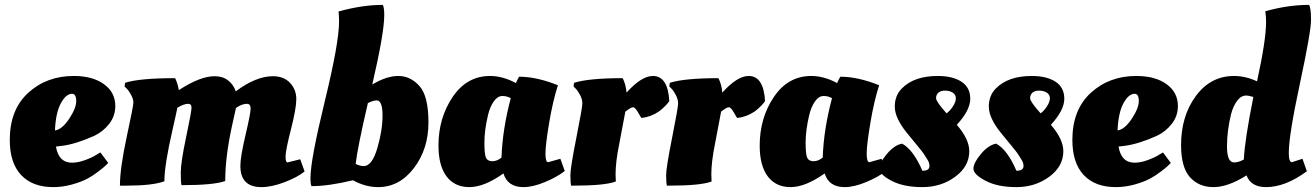

<svg xmlns="http://www.w3.org/2000/svg" viewBox="-20 -754 5387 786"><path d="M20 -181Q20 -305 95.5 -374Q171 -443 282 -443Q359 -443 405.5 -409.5Q452 -376 452 -320Q452 -279 427 -247Q402 -215 366 -198Q290 -164 234 -157L209 -154Q220 -88 275 -88Q299 -88 328 -98.5Q357 -109 374 -120L391 -130L423 -87Q423 -87 412 -76Q406 -70 383.5 -52.5Q361 -35 336.5 -22Q312 -9 274 1.5Q236 12 198 12Q113 12 66.5 -37.5Q20 -87 20 -181ZM275 -370Q250 -370 229 -331Q208 -292 205 -220Q234 -224 263 -267.5Q292 -311 292 -340.5Q292 -370 275 -370Z M496 6H471Q471 -65 498.5 -192.5Q526 -320 526 -334Q526 -348 517 -365Q508 -382 499 -391L490 -400L492 -415Q550 -434 697 -434Q708 -411 712 -385Q799 -442 859 -442Q891 -442 913.5 -425Q936 -408 945 -380Q1028 -442 1097 -442Q1142 -442 1167.5 -414.5Q1193 -387 1193 -348.5Q1193 -310 1171 -224Q1149 -138 1149 -113.5Q1149 -89 1157 -89L1209 -102L1227 -52Q1197 -28 1144.5 -8Q1092 12 1050 12Q964 12 964 -75Q964 -112 985 -201Q1006 -290 1006 -309.5Q1006 -329 991 -329Q970 -329 946 -312Q943 -297 930 -240Q902 -112 902 -13Q856 4 723 4Q720 -7 720 -48Q720 -89 742 -193Q764 -297 764 -313Q764 -329 750 -329Q733 -329 706 -313Q703 -296 687 -226Q653 -79 653 -12Q606 6 496 6Z M1553 -692Q1553 -619 1504 -408Q1562 -443 1611 -443Q1660 -443 1697 -402Q1734 -361 1734 -252.5Q1734 -144 1674.5 -66Q1615 12 1528 12Q1476 12 1425 -16Q1325 8 1256 8Q1251 5 1251 -26Q1251 -99 1309.5 -339Q1368 -579 1368 -665Q1368 -687 1366 -707Q1463 -734 1547 -734Q1553 -724 1553 -692ZM1522 -343Q1508 -343 1486 -332Q1443 -147 1436 -83Q1454 -74 1469 -74Q1503 -74 1524.5 -147Q1546 -220 1546 -281.5Q1546 -343 1522 -343Z M2224 -90 2274 -104 2292 -54Q2260 -29 2210.5 -8.5Q2161 12 2123 12Q2058 12 2041 -44Q1962 12 1901.5 12Q1841 12 1808 -32Q1775 -76 1775 -158Q1775 -271 1833 -357Q1891 -443 1986 -443Q2038 -443 2092 -414Q2100 -432 2105 -440Q2177 -440 2264 -405Q2243 -340 2228 -250.5Q2213 -161 2213 -125.5Q2213 -90 2224 -90ZM2033 -109Q2037 -225 2071 -352Q2056 -361 2036.5 -361Q2017 -361 2001.5 -339Q1986 -317 1978 -284Q1963 -221 1963 -170.5Q1963 -120 1970 -107Q1977 -94 1996 -94Q2015 -94 2033 -109Z M2326 6H2318Q2315 -8 2315 -37.5Q2315 -67 2339.5 -190.5Q2364 -314 2364 -330.5Q2364 -347 2355 -364.5Q2346 -382 2337 -391L2328 -400L2330 -415Q2390 -434 2529 -434Q2542 -409 2545 -375Q2606 -443 2653 -443Q2714 -443 2720 -340Q2718 -338 2715 -333.5Q2712 -329 2701 -318Q2690 -307 2678 -298Q2644 -275 2606 -271Q2605 -271 2592.5 -293Q2580 -315 2571.5 -315Q2563 -315 2540 -297Q2537 -279 2528.5 -236Q2520 -193 2515 -165Q2500 -91 2500 -41L2501 -11Q2457 6 2326 6Z M2718 6H2710Q2707 -8 2707 -37.5Q2707 -67 2731.5 -190.5Q2756 -314 2756 -330.5Q2756 -347 2747 -364.5Q2738 -382 2729 -391L2720 -400L2722 -415Q2782 -434 2921 -434Q2934 -409 2937 -375Q2998 -443 3045 -443Q3106 -443 3112 -340Q3110 -338 3107 -333.5Q3104 -329 3093 -318Q3082 -307 3070 -298Q3036 -275 2998 -271Q2997 -271 2984.5 -293Q2972 -315 2963.5 -315Q2955 -315 2932 -297Q2929 -279 2920.5 -236Q2912 -193 2907 -165Q2892 -91 2892 -41L2893 -11Q2849 6 2718 6Z M3539 -90 3589 -104 3607 -54Q3575 -29 3525.5 -8.5Q3476 12 3438 12Q3373 12 3356 -44Q3277 12 3216.5 12Q3156 12 3123 -32Q3090 -76 3090 -158Q3090 -271 3148 -357Q3206 -443 3301 -443Q3353 -443 3407 -414Q3415 -432 3420 -440Q3492 -440 3579 -405Q3558 -340 3543 -250.5Q3528 -161 3528 -125.5Q3528 -90 3539 -90ZM3348 -109Q3352 -225 3386 -352Q3371 -361 3351.5 -361Q3332 -361 3316.5 -339Q3301 -317 3293 -284Q3278 -221 3278 -170.5Q3278 -120 3285 -107Q3292 -94 3311 -94Q3330 -94 3348 -109Z M3948 -135Q3948 -73 3890.5 -30.5Q3833 12 3756 12Q3679 12 3629.5 -14Q3580 -40 3580 -63.5Q3580 -87 3610.5 -123.5Q3641 -160 3673 -166Q3719 -141 3756 -55Q3785 -55 3785 -74Q3785 -88 3777 -100Q3769 -112 3765 -119Q3761 -126 3751 -138.5Q3741 -151 3736 -157Q3711 -187 3691 -212Q3643 -272 3643 -317.5Q3643 -363 3672 -392Q3722 -443 3819 -443Q3880 -443 3916 -419.5Q3952 -396 3952 -349.5Q3952 -303 3897 -243Q3948 -184 3948 -135ZM3855 -290Q3869 -300 3881 -318.5Q3893 -337 3893 -352Q3893 -367 3880 -375Q3867 -383 3849 -383Q3831 -383 3821.5 -374.5Q3812 -366 3812 -352Q3812 -338 3855 -290Z M4333 -135Q4333 -73 4275.5 -30.5Q4218 12 4141 12Q4064 12 4014.5 -14Q3965 -40 3965 -63.5Q3965 -87 3995.5 -123.5Q4026 -160 4058 -166Q4104 -141 4141 -55Q4170 -55 4170 -74Q4170 -88 4162 -100Q4154 -112 4150 -119Q4146 -126 4136 -138.5Q4126 -151 4121 -157Q4096 -187 4076 -212Q4028 -272 4028 -317.5Q4028 -363 4057 -392Q4107 -443 4204 -443Q4265 -443 4301 -419.5Q4337 -396 4337 -349.5Q4337 -303 4282 -243Q4333 -184 4333 -135ZM4240 -290Q4254 -300 4266 -318.5Q4278 -337 4278 -352Q4278 -367 4265 -375Q4252 -383 4234 -383Q4216 -383 4206.5 -374.5Q4197 -366 4197 -352Q4197 -338 4240 -290Z M4370 -181Q4370 -305 4445.5 -374Q4521 -443 4632 -443Q4709 -443 4755.5 -409.5Q4802 -376 4802 -320Q4802 -279 4777 -247Q4752 -215 4716 -198Q4640 -164 4584 -157L4559 -154Q4570 -88 4625 -88Q4649 -88 4678 -98.5Q4707 -109 4724 -120L4741 -130L4773 -87Q4773 -87 4762 -76Q4756 -70 4733.5 -52.5Q4711 -35 4686.5 -22Q4662 -9 4624 1.5Q4586 12 4548 12Q4463 12 4416.5 -37.5Q4370 -87 4370 -181ZM4625 -370Q4600 -370 4579 -331Q4558 -292 4555 -220Q4584 -224 4613 -267.5Q4642 -311 4642 -340.5Q4642 -370 4625 -370Z M5163 12Q5101 12 5083 -36Q5007 12 4947.5 12Q4888 12 4851.5 -28.5Q4815 -69 4815 -160Q4815 -279 4875.5 -361Q4936 -443 5032 -443Q5079 -443 5126 -421Q5163 -590 5163 -664Q5163 -686 5160 -708Q5253 -734 5339 -734Q5347 -721 5347 -672.5Q5347 -624 5301.5 -412Q5256 -200 5256 -128Q5256 -90 5269 -90L5312 -104L5330 -53Q5242 12 5163 12ZM5032 -89Q5050 -89 5072 -101V-102Q5076 -183 5111 -357Q5091 -363 5082 -363Q5061 -363 5045 -342Q5029 -321 5020 -288Q5003 -220 5003 -154.5Q5003 -89 5032 -89Z"/></svg>

Font: Oleo Script
Style: Bold
Weight: 700
Designer: Soytutype
Foundry: Soytutype
Version: Version 1.002